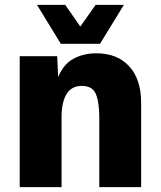

<svg xmlns="http://www.w3.org/2000/svg" viewBox="-20 -769 661 789"><path d="M61 0V-538H215L219 -452Q241 -506 282.5 -528Q324 -550 376 -550Q462 -550 511 -496.5Q560 -443 560 -346V0H388V-287Q388 -349 374 -382.5Q360 -416 316 -416Q274 -416 253.5 -382.5Q233 -349 233 -287V0ZM132 -749H248L310 -660L373 -749H489L391 -589H230Z"/></svg>

Font: Geist ExtBd
Style: Regular
Weight: 400
Designer: Basement.studio, Andrés Briganti, Mateo Zaragoza
Foundry: Basement.studio, Vercel, Andrés Briganti, Guido Ferreyra, Mateo Zaragoza
Version: Version 1.401